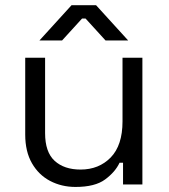

<svg xmlns="http://www.w3.org/2000/svg" viewBox="-20 -711 652 740"><path d="M271 9.5Q217.5 9.5 173.2 -13.6Q129 -36.8 103.1 -81.9Q77.2 -127 77.2 -192.5V-488.5H153.8V-198Q153.8 -124.8 190.6 -91.1Q227.5 -57.5 290.5 -57.5Q361.2 -57.5 406.8 -104.2Q452.2 -151 452.2 -243.2V-488.5H528.8V0H454.2V-83.8H440.8Q424.2 -48.2 385.2 -19.4Q346.2 9.5 271 9.5ZM219.2 -555H132L255.8 -691H350.2L474 -555H386.8L309.8 -639.5H296.2Z"/></svg>

Font: Space Grotesk Variable Light
Style: Regular
Weight: 300
Designer: Florian Karsten
Foundry: Florian Karsten
Version: Version 2.000